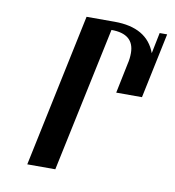

<svg xmlns="http://www.w3.org/2000/svg" viewBox="-61 -525 530 580"><g transform="rotate(10 204.0 -235.0)"><path d="M310 -385Q310 -444 240 -444L146 0H60L159 -470H245Q345 -470 372 -396L385 -460H408L366 -260H287L306 -352Q310 -368 310 -385Z"/></g></svg>

Font: Trochut
Style: Italic
Weight: 400
Italic angle: -12°
Designer: Andreu Balius
Foundry: Andreu Balius
Version: Version 1.001